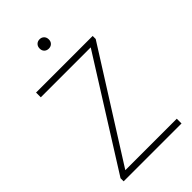

<svg xmlns="http://www.w3.org/2000/svg" viewBox="-232 -839 916 916"><g transform="rotate(-45 226.0 -381.5)"><path d="M31 0V-21L378.5 -573.5L384.5 -563H35V-595H417V-574.5L68 -22L62 -32H421.5V0ZM226.5 -700Q213 -700 204.2 -708.5Q195.5 -717 195.5 -731Q195.5 -745.5 204.2 -754.2Q213 -763 226.5 -763Q240 -763 248.8 -754.2Q257.5 -745.5 257.5 -731Q257.5 -717 248.8 -708.5Q240 -700 226.5 -700Z"/></g></svg>

Font: Encode Sans SC SemiCondensed Thin
Style: Regular
Weight: 250
Width: 4
Designer: Multiple Designers
Foundry: Impallari Type
Version: Version 3.002